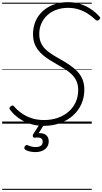

<svg xmlns="http://www.w3.org/2000/svg" viewBox="-20 -1150 952 1785"><path d="M387 20Q324 20 273 5Q222 -10 183 -33Q144 -56 116.5 -82Q89 -108 73 -131Q67 -139 68.5 -146.5Q70 -154 79 -161Q91 -170 98 -169Q105 -168 111 -161Q139 -127 179 -98.5Q219 -70 271.5 -52Q324 -34 389 -34Q459 -34 517.5 -54.5Q576 -75 618.5 -112.5Q661 -150 684 -201Q707 -252 707 -313Q707 -359 692 -393.5Q677 -428 650 -455.5Q623 -483 586 -506.5Q549 -530 504 -555Q471 -574 439 -594Q407 -614 379.5 -637.5Q352 -661 331 -689.5Q310 -718 298.5 -753Q287 -788 287 -833Q287 -898 310.5 -952.5Q334 -1007 378 -1047Q422 -1087 481.5 -1108.5Q541 -1130 613 -1130Q673 -1130 726 -1113Q779 -1096 824 -1066Q869 -1036 904 -997Q913 -988 911.5 -981Q910 -974 901 -966Q892 -958 884 -958.5Q876 -959 868 -966Q834 -999 794.5 -1024Q755 -1049 710 -1063Q665 -1077 612 -1077Q554 -1077 505.5 -1059.5Q457 -1042 421 -1009.5Q385 -977 365 -932.5Q345 -888 345 -834Q345 -791 358.5 -757.5Q372 -724 397.5 -697.5Q423 -671 458.5 -648Q494 -625 537 -601Q582 -576 622.5 -549Q663 -522 695.5 -489.5Q728 -457 746 -414.5Q764 -372 764 -316Q764 -244 736.5 -182.5Q709 -121 658 -75.5Q607 -30 538 -5Q469 20 387 20ZM307 264Q283 264 257 258.5Q231 253 213 240Q205 234 206 225.5Q207 217 211 210Q217 201 223.5 199Q230 197 238 200Q252 207 270.5 212Q289 217 312 217Q343 217 360 205Q377 193 377 168Q377 143 358.5 134Q340 125 305 130Q297 131 293 128.5Q289 126 286 121Q284 114 284.5 108.5Q285 103 291 94L354 -4H397L327 108L312 94Q351 84 378 91Q405 98 419 117Q433 136 433 164Q433 195 417 217.5Q401 240 373 252Q345 264 307 264ZM0 605H833V615H0ZM0 -20H833V0H0ZM0 -505H833V-500H0ZM0 -1125H833V-1115H0Z"/></svg>

Font: Playwrite CU Guides
Style: Regular
Weight: 400
Designer: Veronika Burian, José Scaglione
Foundry: TypeTogether
Version: Version 1.003